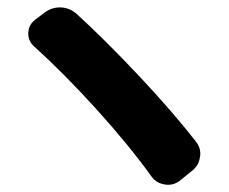

<svg xmlns="http://www.w3.org/2000/svg" viewBox="-20 -606 620 520"><path d="M73.2 -479.5Q56.6 -494.1 56.6 -514.6Q56.6 -538.1 75.2 -552.7L98.6 -570.3Q118.2 -585.9 141.6 -585.9Q142.6 -585.9 144.5 -585.9Q168.9 -585 187.5 -568.4Q264.6 -498 356 -400.9Q447.3 -303.7 509.8 -223.6Q522.5 -208 522.5 -189.5Q522.5 -185.5 521.5 -180.7Q518.6 -157.2 499 -142.6L467.8 -117.2Q453.1 -105.5 435.5 -105.5Q430.7 -105.5 426.8 -106.4Q403.3 -109.4 389.6 -128.9Q329.1 -212.9 241.7 -309.6Q154.3 -406.2 73.2 -479.5Z"/></svg>

Font: Gen Jyuu Gothic P Bold
Style: Bold
Weight: 700
Designer: [Source Han Sans]
Ryoko NISHIZUKA  (kana & ideographs); Paul D. Hunt (Latin, Greek & Cyrillic); Wenlong ZHANG  (bopomofo
Version: Version 1.002.20150607